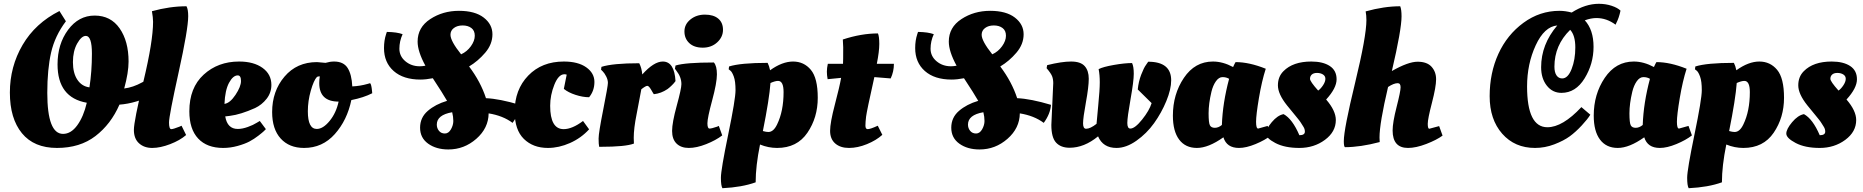

<svg xmlns="http://www.w3.org/2000/svg" viewBox="-20 -767 9811 1011"><path d="M312 -62Q354 -62 387 -107.5Q420 -153 437 -226Q283 -253 283 -428Q283 -535 338.5 -610Q394 -685 478.5 -685Q563 -685 610 -617.5Q657 -550 657 -443Q657 -385 634 -301Q681 -307 728 -333L745 -342Q764 -312 767 -274L768 -260Q746 -247 699 -233Q652 -219 609 -216Q564 -113 482.5 -50.5Q401 12 280 12Q159 12 95.5 -65.5Q32 -143 32 -279.5Q32 -416 99 -530.5Q166 -645 293 -709L327 -655Q269 -578 249 -490Q229 -402 229 -278Q229 -62 312 -62ZM432 -578Q409 -578 386.5 -538Q364 -498 364 -440Q364 -382 387.5 -347Q411 -312 451 -307Q464 -391 464 -484.5Q464 -578 432 -578Z M786 -652Q786 -674 780 -708Q874 -734 962 -734Q971 -718 971 -682Q971 -614 920.5 -385.5Q870 -157 870 -122Q870 -87 882 -87Q892 -87 925 -100L936 -105L960 -56Q928 -28 876 -8Q824 12 781.5 12Q739 12 712 -12.5Q685 -37 685 -83Q685 -129 735.5 -339.5Q786 -550 786 -652Z M977 -181Q977 -305 1052.5 -374Q1128 -443 1239 -443Q1316 -443 1362.5 -409.5Q1409 -376 1409 -320Q1409 -279 1384 -247Q1359 -215 1323 -198Q1247 -164 1191 -157L1166 -154Q1177 -88 1232 -88Q1256 -88 1285 -98.5Q1314 -109 1331 -120L1348 -130L1380 -87Q1380 -87 1369 -76Q1363 -70 1340.5 -52.5Q1318 -35 1293.5 -22Q1269 -9 1231 1.5Q1193 12 1155 12Q1070 12 1023.5 -37.5Q977 -87 977 -181ZM1232 -370Q1207 -370 1186 -331Q1165 -292 1162 -220Q1191 -224 1220 -267.5Q1249 -311 1249 -340.5Q1249 -370 1232 -370Z M1581 12Q1503 12 1458 -37.5Q1413 -87 1413 -177Q1413 -287 1478 -363.5Q1543 -440 1649 -440L1694 -436Q1718 -443 1739 -443Q1789 -443 1810.5 -409Q1832 -375 1835 -312Q1877 -314 1915 -325L1929 -329Q1936 -322 1939 -287L1940 -276Q1895 -253 1830 -240Q1808 -134 1743 -61Q1678 12 1581 12ZM1601 -181Q1601 -88 1648 -88Q1681 -88 1715.5 -130Q1750 -172 1763 -232Q1661 -232 1661 -330Q1661 -347 1664 -365Q1654 -365 1649 -362Q1632 -344 1616.5 -289.5Q1601 -235 1601 -181Z M2334 -236Q2313 -273 2259 -355Q2222 -348 2194 -348Q2104 -348 2053 -393Q2002 -438 2002 -514Q2002 -554 2013 -587L2017 -599Q2071 -598 2100 -587Q2083 -550 2083 -510.5Q2083 -471 2114.5 -444.5Q2146 -418 2190 -418Q2205 -418 2220 -421Q2179 -496 2179 -548Q2179 -623 2245.5 -666.5Q2312 -710 2396.5 -710Q2481 -710 2527 -674.5Q2573 -639 2573 -586.5Q2573 -534 2535 -489.5Q2497 -445 2450 -417Q2511 -336 2539 -250Q2610 -247 2717 -215Q2714 -168 2679 -120Q2628 -158 2553 -170Q2552 -92 2488 -36Q2424 20 2341 20Q2277 20 2234.5 -10.5Q2192 -41 2192 -94.5Q2192 -148 2232.5 -183Q2273 -218 2334 -236ZM2352 -584Q2352 -551 2408 -481Q2439 -495 2459.5 -523.5Q2480 -552 2480 -579Q2480 -606 2462 -619.5Q2444 -633 2416 -633Q2388 -633 2370 -619.5Q2352 -606 2352 -584ZM2361 -176Q2280 -162 2280 -111Q2280 -92 2291.5 -78Q2303 -64 2322.5 -64Q2342 -64 2354.5 -86Q2367 -108 2367 -130Q2367 -152 2361 -176Z M2952 -376Q2921 -376 2899 -321Q2877 -266 2877 -210Q2877 -87 2948 -87Q2993 -87 3050 -130L3082 -86Q3040 -40 2981.5 -14Q2923 12 2865 12Q2787 12 2738.5 -35.5Q2690 -83 2690 -179Q2690 -295 2761.5 -369Q2833 -443 2949 -443Q3024 -443 3067 -412.5Q3110 -382 3110 -335.5Q3110 -289 3082 -255Q3049 -255 3010.5 -267.5Q2972 -280 2949 -299L2964 -374Q2958 -376 2952 -376Z M3143 6H3135Q3132 -8 3132 -37.5Q3132 -67 3156.5 -190.5Q3181 -314 3181 -330.5Q3181 -347 3172 -364.5Q3163 -382 3154 -391L3145 -400L3147 -415Q3207 -434 3346 -434Q3359 -409 3362 -375Q3423 -443 3470 -443Q3531 -443 3537 -340Q3535 -338 3532 -333.5Q3529 -329 3518 -318Q3507 -307 3495 -298Q3461 -275 3423 -271Q3422 -271 3409.5 -293Q3397 -315 3388.5 -315Q3380 -315 3357 -297Q3354 -279 3345.5 -236Q3337 -193 3332 -165Q3317 -91 3317 -41L3318 -11Q3274 6 3143 6Z M3756 -100 3765 -104 3783 -54Q3749 -28 3698.5 -8Q3648 12 3607 12Q3566 12 3542.5 -11Q3519 -34 3519 -77.5Q3519 -121 3543.5 -210.5Q3568 -300 3568 -324Q3568 -361 3542 -394L3534 -405L3537 -422Q3589 -438 3739 -438Q3755 -420 3755 -375.5Q3755 -331 3730 -238.5Q3705 -146 3705 -118Q3705 -90 3716 -90Q3727 -90 3756 -100ZM3680.5 -516Q3635 -516 3609.5 -540Q3584 -564 3584 -601.5Q3584 -639 3615.5 -664.5Q3647 -690 3692 -690Q3737 -690 3762 -669Q3787 -648 3787 -610Q3787 -572 3756.5 -544Q3726 -516 3680.5 -516Z M3784 224Q3776 211 3776 169Q3776 127 3814.5 -59Q3853 -245 3853 -292Q3853 -339 3844 -363.5Q3835 -388 3826 -395L3817 -402L3819 -417Q3879 -436 4022 -436Q4030 -421 4035 -397Q4099 -443 4156 -443Q4213 -443 4249.5 -399.5Q4286 -356 4286 -252Q4286 -148 4231.5 -68Q4177 12 4072 12Q4026 12 3982 -6Q3959 107 3959 193Q3887 219 3784 224ZM4026 -72Q4053 -72 4072 -112Q4106 -182 4106 -282Q4106 -341 4077 -341Q4062 -341 4037 -330Q4031 -246 3997 -77Q4014 -72 4026 -72Z M4670 -354 4584 -361Q4544 -182 4540.5 -153Q4537 -124 4537 -105.5Q4537 -87 4549 -87Q4563 -87 4602 -105L4626 -57Q4594 -28 4545 -8Q4496 12 4450.5 12Q4405 12 4378 -11.5Q4351 -35 4351 -78Q4351 -121 4376 -216Q4401 -311 4409 -357Q4385 -355 4338 -350Q4334 -371 4334 -389.5Q4334 -408 4339 -431H4419Q4420 -444 4420 -518L4418 -559Q4515 -591 4603 -591Q4610 -575 4610 -535.5Q4610 -496 4597 -431H4687Q4687 -390 4670 -354Z M5131 -236Q5110 -273 5056 -355Q5019 -348 4991 -348Q4901 -348 4850 -393Q4799 -438 4799 -514Q4799 -554 4810 -587L4814 -599Q4868 -598 4897 -587Q4880 -550 4880 -510.5Q4880 -471 4911.5 -444.5Q4943 -418 4987 -418Q5002 -418 5017 -421Q4976 -496 4976 -548Q4976 -623 5042.5 -666.5Q5109 -710 5193.5 -710Q5278 -710 5324 -674.5Q5370 -639 5370 -586.5Q5370 -534 5332 -489.5Q5294 -445 5247 -417Q5308 -336 5336 -250Q5407 -247 5514 -215Q5511 -168 5476 -120Q5425 -158 5350 -170Q5349 -92 5285 -36Q5221 20 5138 20Q5074 20 5031.5 -10.5Q4989 -41 4989 -94.5Q4989 -148 5029.5 -183Q5070 -218 5131 -236ZM5149 -584Q5149 -551 5205 -481Q5236 -495 5256.5 -523.5Q5277 -552 5277 -579Q5277 -606 5259 -619.5Q5241 -633 5213 -633Q5185 -633 5167 -619.5Q5149 -606 5149 -584ZM5158 -176Q5077 -162 5077 -111Q5077 -92 5088.5 -78Q5100 -64 5119.5 -64Q5139 -64 5151.5 -86Q5164 -108 5164 -130Q5164 -152 5158 -176Z M5516 -109 5526 -329Q5526 -350 5520 -365.5Q5514 -381 5491 -408L5494 -424Q5570 -443 5620 -443Q5670 -443 5691.5 -419Q5713 -395 5713 -352.5Q5713 -310 5698 -228Q5683 -146 5683 -117.5Q5683 -89 5699 -89Q5721 -89 5754 -115Q5755 -132 5763 -213Q5771 -294 5771 -333.5Q5771 -373 5765 -403Q5788 -415 5845 -425Q5902 -435 5941 -435Q5950 -417 5950 -378.5Q5950 -340 5933 -244.5Q5916 -149 5916 -119.5Q5916 -90 5932 -90Q5956 -90 5994 -137.5Q6032 -185 6044 -224L5971 -296Q5975 -337 5989 -373.5Q6003 -410 6015 -426L6026 -442Q6147 -442 6147 -344Q6147 -297 6121.5 -235Q6096 -173 6057 -118.5Q6018 -64 5964 -26Q5910 12 5859 12Q5788 12 5762 -49Q5689 11 5612 11Q5566 11 5541 -16Q5516 -43 5516 -109Z M6605 -90 6655 -104 6673 -54Q6641 -29 6591.5 -8.5Q6542 12 6504 12Q6439 12 6422 -44Q6343 12 6282.5 12Q6222 12 6189 -32Q6156 -76 6156 -158Q6156 -271 6214 -357Q6272 -443 6367 -443Q6419 -443 6473 -414Q6481 -432 6486 -440Q6558 -440 6645 -405Q6624 -340 6609 -250.5Q6594 -161 6594 -125.5Q6594 -90 6605 -90ZM6414 -109Q6418 -225 6452 -352Q6437 -361 6417.5 -361Q6398 -361 6382.5 -339Q6367 -317 6359 -284Q6344 -221 6344 -170.5Q6344 -120 6351 -107Q6358 -94 6377 -94Q6396 -94 6414 -109Z M7014 -135Q7014 -73 6956.5 -30.5Q6899 12 6822 12Q6745 12 6695.5 -14Q6646 -40 6646 -63.5Q6646 -87 6676.5 -123.5Q6707 -160 6739 -166Q6785 -141 6822 -55Q6851 -55 6851 -74Q6851 -88 6843 -100Q6835 -112 6831 -119Q6827 -126 6817 -138.5Q6807 -151 6802 -157Q6777 -187 6757 -212Q6709 -272 6709 -317.5Q6709 -363 6738 -392Q6788 -443 6885 -443Q6946 -443 6982 -419.5Q7018 -396 7018 -349.5Q7018 -303 6963 -243Q7014 -184 7014 -135ZM6921 -290Q6935 -300 6947 -318.5Q6959 -337 6959 -352Q6959 -367 6946 -375Q6933 -383 6915 -383Q6897 -383 6887.5 -374.5Q6878 -366 6878 -352Q6878 -338 6921 -290Z M7360 -681Q7360 -611 7309 -393Q7395 -442 7444.5 -442Q7494 -442 7518 -415.5Q7542 -389 7542 -349.5Q7542 -310 7520 -225.5Q7498 -141 7498 -115Q7498 -89 7506 -89L7558 -103L7576 -53Q7545 -30 7490.5 -9Q7436 12 7394 12Q7313 12 7313 -80Q7313 -122 7334 -204Q7355 -286 7355 -307.5Q7355 -329 7340 -329Q7319 -329 7289 -309Q7244 -118 7244 -43L7245 -19Q7143 8 7062 8Q7056 5 7056 -24Q7056 -86 7115.5 -331Q7175 -576 7175 -661Q7175 -687 7171 -707Q7268 -734 7353 -734Q7360 -717 7360 -681Z M8063 12Q7956 12 7890 -63Q7824 -138 7824 -260.5Q7824 -383 7870 -483.5Q7916 -584 8002 -647Q8088 -710 8192 -710Q8222 -710 8256 -701Q8328 -747 8399 -747Q8435 -747 8466.5 -736.5Q8498 -726 8513 -711Q8505 -673 8491 -646L8487 -637Q8440 -672 8386 -672Q8358 -672 8325 -660Q8371 -610 8371 -520.5Q8371 -431 8324 -354.5Q8277 -278 8202 -278Q8155 -278 8125 -316Q8095 -354 8095 -413Q8095 -533 8180 -633Q8112 -627 8066.5 -528.5Q8021 -430 8021 -312Q8021 -97 8128 -97Q8208 -97 8307 -203L8354 -163Q8341 -141 8309 -106.5Q8277 -72 8245.5 -49Q8214 -26 8164.5 -7Q8115 12 8063 12ZM8248 -610Q8165 -529 8165 -416Q8165 -386 8176 -370Q8187 -354 8206 -354Q8236 -354 8255.5 -403.5Q8275 -453 8275 -517Q8275 -581 8248 -610Z M8821 -90 8871 -104 8889 -54Q8857 -29 8807.5 -8.5Q8758 12 8720 12Q8655 12 8638 -44Q8559 12 8498.5 12Q8438 12 8405 -32Q8372 -76 8372 -158Q8372 -271 8430 -357Q8488 -443 8583 -443Q8635 -443 8689 -414Q8697 -432 8702 -440Q8774 -440 8861 -405Q8840 -340 8825 -250.5Q8810 -161 8810 -125.5Q8810 -90 8821 -90ZM8630 -109Q8634 -225 8668 -352Q8653 -361 8633.5 -361Q8614 -361 8598.5 -339Q8583 -317 8575 -284Q8560 -221 8560 -170.5Q8560 -120 8567 -107Q8574 -94 8593 -94Q8612 -94 8630 -109Z M8872 224Q8864 211 8864 169Q8864 127 8902.5 -59Q8941 -245 8941 -292Q8941 -339 8932 -363.5Q8923 -388 8914 -395L8905 -402L8907 -417Q8967 -436 9110 -436Q9118 -421 9123 -397Q9187 -443 9244 -443Q9301 -443 9337.5 -399.5Q9374 -356 9374 -252Q9374 -148 9319.5 -68Q9265 12 9160 12Q9114 12 9070 -6Q9047 107 9047 193Q8975 219 8872 224ZM9114 -72Q9141 -72 9160 -112Q9194 -182 9194 -282Q9194 -341 9165 -341Q9150 -341 9125 -330Q9119 -246 9085 -77Q9102 -72 9114 -72Z M9754 -135Q9754 -73 9696.5 -30.5Q9639 12 9562 12Q9485 12 9435.5 -14Q9386 -40 9386 -63.5Q9386 -87 9416.5 -123.5Q9447 -160 9479 -166Q9525 -141 9562 -55Q9591 -55 9591 -74Q9591 -88 9583 -100Q9575 -112 9571 -119Q9567 -126 9557 -138.5Q9547 -151 9542 -157Q9517 -187 9497 -212Q9449 -272 9449 -317.5Q9449 -363 9478 -392Q9528 -443 9625 -443Q9686 -443 9722 -419.5Q9758 -396 9758 -349.5Q9758 -303 9703 -243Q9754 -184 9754 -135ZM9661 -290Q9675 -300 9687 -318.5Q9699 -337 9699 -352Q9699 -367 9686 -375Q9673 -383 9655 -383Q9637 -383 9627.5 -374.5Q9618 -366 9618 -352Q9618 -338 9661 -290Z"/></svg>

Font: Oleo Script Swash Caps
Style: Bold
Weight: 700
Designer: Soytutype
Foundry: Soytutype
Version: Version 1.002